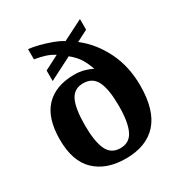

<svg xmlns="http://www.w3.org/2000/svg" viewBox="-179 -891 972 1030"><g transform="rotate(-30 306.5 -376.0)"><path d="M304 10Q185 10 116 -55.5Q47 -121 47 -255Q47 -388 109.5 -453.5Q172 -519 288 -519Q321 -519 349.5 -511Q378 -503 397 -492Q387 -524 368.5 -556Q350 -588 312 -619L171 -547V-612L260 -658Q235 -674 207 -683Q179 -692 142 -698V-761Q167 -759 203 -750Q239 -741 276 -727.5Q313 -714 338 -698L464 -762V-696L394 -660Q471 -601 518.5 -506Q566 -411 566 -291Q566 -139 499 -64.5Q432 10 304 10ZM307 -53Q364 -53 388 -104Q412 -155 412 -254Q412 -356 388 -405.5Q364 -455 306 -455Q249 -455 225.5 -406.5Q202 -358 202 -254Q202 -155 225.5 -104Q249 -53 307 -53Z"/></g></svg>

Font: Noto Serif Tibetan
Style: Bold
Weight: 700
Designer: Monotype Design Team
Foundry: Monotype Imaging Inc.
Version: Version 2.103; ttfautohint (v1.8.4.7-5d5b)